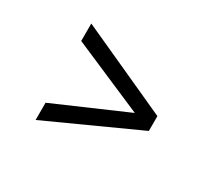

<svg xmlns="http://www.w3.org/2000/svg" viewBox="-94 -650 838 762"><g transform="rotate(30 324.5 -269.0)"><path d="M132 -48V-127L459 -269L132 -410V-490L543 -303V-235Z"/></g></svg>

Font: Maven Pro
Style: Regular
Weight: 400
Designer: Joe Prince
Foundry: Joe Prince
Version: Version 2.103